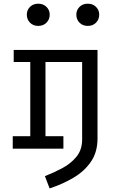

<svg xmlns="http://www.w3.org/2000/svg" viewBox="-20 -813 655 1050"><path d="M189.2 -792.8Q216.4 -792.8 234.1 -775.4Q251.8 -757.9 251.8 -732.8Q251.8 -706.7 234.1 -689Q216.4 -671.3 189.2 -671.3Q161.5 -671.3 144.1 -689Q126.7 -706.7 126.7 -732.8Q126.7 -757.9 144.1 -775.4Q161.5 -792.8 189.2 -792.8ZM460 -792.8Q487.7 -792.8 505.1 -775.4Q522.6 -757.9 522.6 -732.8Q522.6 -706.7 505.1 -689Q487.7 -671.3 460 -671.3Q432.3 -671.3 414.9 -689Q397.4 -706.7 397.4 -732.8Q397.4 -757.9 414.9 -775.4Q432.3 -792.8 460 -792.8ZM513.3 -540V-55.9Q513.3 18.5 477.7 70.8Q442.1 123.1 382.6 158.5Q323.1 193.8 251.3 217.4L225.6 150.3Q274.4 131.3 321.3 106.2Q368.2 81 398.7 43.3Q429.2 5.6 429.2 -50.8V-473.8H228.7V-68.2H326.7V0H49.7V-68.2H145.6V-473.8H54.9V-540Z"/></svg>

Font: FiraCode Nerd Font
Style: Regular
Weight: 400
Designer: Carrois Corporate, Edenspiekermann AG, Nikita Prokopov
Foundry: Carrois Corporate, Edenspiekermann AG, Nikita Prokopov
Version: Version 6.002;Nerd Fonts 2.1.0